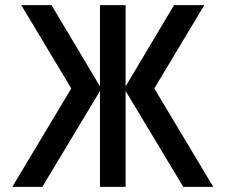

<svg xmlns="http://www.w3.org/2000/svg" viewBox="-20 -731 879 749"><path d="M777 -711 582 -386 812 -2H695L470 -376V-2H370V-376L145 -2H28L258 -386L63 -711H181L370 -394V-711H470V-394L659 -711Z"/></svg>

Font: Fundamental  Brigade
Style: Regular
Weight: 400
Designer: Peter Wiegel, original typeface by Arno Drescher 1935
Foundry: Peter Wiegel
Version: Version 0.000 2012 initial release